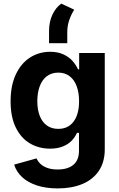

<svg xmlns="http://www.w3.org/2000/svg" viewBox="-20 -844 672 1080"><path d="M59.6 82 185.5 46.9Q192.9 64 207.5 77.9Q222.2 91.8 246.3 100.6Q270.5 109.4 304.2 109.4Q361.3 109.4 392.8 83Q424.3 56.6 424.3 3.9V-96.7H413.1Q401.9 -72.3 383.1 -52.5Q364.3 -32.7 333.7 -20.3Q303.2 -7.8 261.7 -7.8Q198.7 -7.8 148.4 -37.4Q98.1 -66.9 68.8 -126.7Q39.6 -186.5 39.6 -273.9Q39.6 -363.3 69.3 -426Q99.1 -488.8 149.7 -520.8Q200.2 -552.7 262.2 -552.7Q305.2 -552.7 336.7 -538.1Q368.2 -523.4 387.7 -501.5Q407.2 -479.5 418.9 -454.1H425.3V-545.9H569.3V-4.4Q569.3 67.9 535.9 117.2Q502.4 166.5 442.9 191.2Q383.3 215.8 305.2 215.8Q238.3 215.8 187.3 199Q136.2 182.1 104 151.9Q71.8 121.6 59.6 82ZM424.8 -274.9Q424.8 -323.2 411.1 -359.6Q397.5 -396 371.1 -415.8Q344.7 -435.5 307.6 -435.5Q270 -435.5 243.4 -415.3Q216.8 -395 203.4 -358.6Q189.9 -322.3 189.9 -274.9Q189.9 -227.1 203.6 -192.1Q217.3 -157.2 243.7 -138.2Q270 -119.1 307.6 -119.1Q363.3 -119.1 394 -160.2Q424.8 -201.2 424.8 -274.9ZM324.7 -823.7 397.5 -789.6Q380.9 -763.7 369.6 -731.4Q358.4 -699.2 358.4 -662.6V-601.1H255.9V-668.5Q255.9 -721.2 274.7 -761.2Q293.5 -801.3 324.7 -823.7Z"/></svg>

Font: Inter RS Variable
Style: Regular
Weight: 400
Designer: Rasmus Andersson (customised by Maria Ramos and Noel Pretorius)
Foundry: rsms
Version: Version 3.001;Glyphs 3.2.3 (3260)